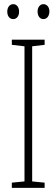

<svg xmlns="http://www.w3.org/2000/svg" viewBox="-20 -905 272 925"><path d="M15 -849C15 -828 26 -813 44 -813C60 -813 72 -827 72 -849C72 -871 60 -885 44 -885C26 -885 15 -869 15 -849ZM161 -850C161 -828 172 -813 189 -813C206 -813 218 -828 218 -850C218 -872 205 -885 189 -885C173 -885 161 -870 161 -850ZM195 0V-25L135 -31V-682L195 -689V-714H37V-689L98 -682V-31L37 -25V0Z"/></svg>

Font: Noto Sans Armenian ExtraCondensed ExtraLight
Style: Regular
Weight: 200
Width: 2
Designer: Monotype Design Team
Foundry: Monotype Imaging Inc.
Version: Version 2.008